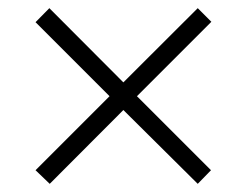

<svg xmlns="http://www.w3.org/2000/svg" viewBox="-20 -591 611 475"><path d="M285.2 -387.2 102.1 -570.8 67.9 -536.1 251 -353 67.9 -169.9 103 -136.2 285.2 -318.8 469.2 -136.2 502 -169.9 318.8 -353 502.9 -537.1 469.2 -570.8Z"/></svg>

Font: Noto Reveo Sans
Style: Regular
Weight: 300
Designer: Monotype Design Team
Foundry: Monotype Imaging Inc.
Version: Version 2.007